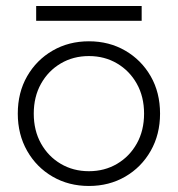

<svg xmlns="http://www.w3.org/2000/svg" viewBox="-20 -607 590 637"><path d="M100 -538V-587H450V-538ZM39 -230Q39 -300 70 -354Q101 -408 154.5 -439Q208 -470 275 -470Q342 -470 395.5 -439Q449 -408 480 -354Q511 -300 511 -230Q511 -161 480 -106.5Q449 -52 395.5 -21Q342 10 275 10Q208 10 154.5 -21Q101 -52 70 -106.5Q39 -161 39 -230ZM92 -230Q92 -174 116 -131Q140 -88 181.5 -63.5Q223 -39 275 -39Q327 -39 368.5 -63.5Q410 -88 434 -131Q458 -174 458 -230Q458 -286 434 -329Q410 -372 368.5 -396.5Q327 -421 275 -421Q223 -421 181.5 -396.5Q140 -372 116 -329Q92 -286 92 -230Z"/></svg>

Font: Jost* Light
Style: Regular
Weight: 300
Version: Version 3.7